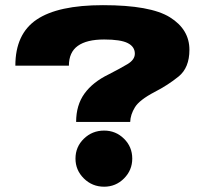

<svg xmlns="http://www.w3.org/2000/svg" viewBox="-20 -700 798 744"><path d="M275 -227.5Q275 -292.5 307.2 -337.2Q339.5 -382 401.5 -412Q445.5 -434.5 474 -451.5Q502.5 -468.5 502.5 -492Q502.5 -519 475 -533Q447.5 -547 383.5 -547Q316 -547 281.5 -522.2Q247 -497.5 247 -445.5H39.5Q39.5 -568.5 122.2 -624.2Q205 -680 379 -680Q563 -680 638.5 -633Q714 -586 714 -507Q714 -437.5 672 -403.5Q630 -369.5 579 -343.5Q520 -312.5 502.8 -284.2Q485.5 -256 484.5 -227.5ZM383.5 23.5Q337.5 23.5 305 -8.5Q272.5 -40.5 272.5 -85.5Q272.5 -131 305 -162.5Q337.5 -194 383.5 -194Q428.5 -194 460.5 -162.5Q492.5 -131 492.5 -85.5Q492.5 -40.5 460.5 -8.5Q428.5 23.5 383.5 23.5Z"/></svg>

Font: Anybody ExtraExpanded ExtraBold
Style: Regular
Weight: 800
Width: 8
Designer: Tyler Finck
Foundry: Etcetera Type Company
Version: Version 1.010; ttfautohint (v1.8.3) -l 8 -r 50 -G 200 -x 14 